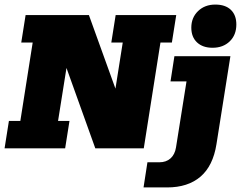

<svg xmlns="http://www.w3.org/2000/svg" viewBox="-22 -649 1054 840"><path d="M-2 0 17 -120H67L121 -463H71L90 -583H367L494 -231L478 -229L515 -463H465L484 -583H749L730 -463H680L607 0H395L258 -382L274 -384L232 -120H282L263 0ZM606 171 623 61H675Q705 61 724 44Q743 27 748 -4L794 -293H724L741 -403H986L925 -18Q910 77 855 124Q800 171 709 171ZM908 -440Q865 -440 840 -463.5Q815 -487 815 -528Q815 -572 844.5 -600.5Q874 -629 920 -629Q964 -629 988 -606Q1012 -583 1012 -542Q1012 -496 983 -468Q954 -440 908 -440Z"/></svg>

Font: Rokkitt SemiBold Black
Style: Italic
Weight: 900
Italic angle: -9°
Version: Version 3.103